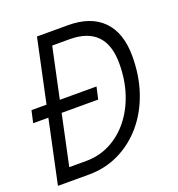

<svg xmlns="http://www.w3.org/2000/svg" viewBox="-129 -817 858 924"><g transform="rotate(-20 300.0 -355.0)"><path d="M11 0 162 -710H321Q437 -710 499 -647Q561 -584 561 -464Q561 -364 532 -279.5Q503 -195 450 -132.5Q397 -70 325.5 -35Q254 0 170 0ZM93 -66H179Q246 -66 302.5 -95Q359 -124 401 -176Q443 -228 466.5 -298.5Q490 -369 490 -453Q490 -644 304 -644H216ZM2 -324 16 -386H349L335 -324Z"/></g></svg>

Font: Geist Mono Light
Style: Italic
Weight: 300
Italic angle: -12°
Monospace: yes
Designer: Basement.studio, Andrés Briganti, Mateo Zaragoza
Foundry: Basement.studio, Vercel, Andrés Briganti, Guido Ferreyra, Mateo Zaragoza
Version: Version 1.500; ttfautohint (v1.8.4.7-5d5b)